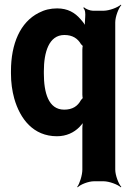

<svg xmlns="http://www.w3.org/2000/svg" viewBox="-20 -574 570 823"><path d="M346 -455 350 -456C347 -466 334 -482 325 -492C301 -520 270 -538 225 -538C196 -538 171 -532 146 -519C67 -479 27 -387 27 -269V-259C27 -220 32 -185 41 -152C66 -64 123 10 224 10C265 10 297 -6 320 -29C328 -37 339 -50 343 -59L339 -60C335 -52 333 -36 333 -24V153C333 177 321 214 311 227L313 229C324 217 359 203 383 203H424C448 203 485 217 498 229L500 227C488 214 474 177 474 153V-478C474 -502 488 -539 500 -552L498 -554C485 -542 448 -528 424 -528H378C366 -528 346 -536 340 -543L337 -540C355 -522 338 -481 346 -455ZM256 -424C291 -424 313 -409 327 -385C329 -383 336 -375 337 -376L335 -379C334 -378 333 -364 333 -361V-168C333 -166 334 -152 335 -151L337 -155C336 -156 329 -147 327 -145C313 -119 291 -104 255 -104C187 -104 168 -178 168 -259V-269C168 -349 189 -424 256 -424Z"/></svg>

Font: Asimov
Style: EdgeNar
Weight: 500
Designer: Google
Version: Version 2.000980: 2014